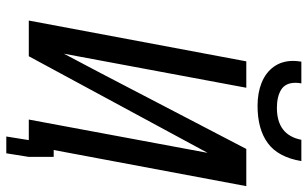

<svg xmlns="http://www.w3.org/2000/svg" viewBox="-212 -736 1024 640"><g transform="rotate(90 300.0 -416.0)"><path d="M183 -881.5Q183 -892.5 185.5 -908.5H258Q256 -899 256 -889Q256 -855.5 279 -841.2Q302 -827 339.5 -827Q430 -827 446 -908.5H517Q504 -831.5 457.5 -797Q411 -762.5 332.5 -762.5Q289.5 -762.5 255.5 -776.2Q221.5 -790 202.2 -817Q183 -844 183 -881.5ZM184.5 -725H272.5L159 -117L225.5 -243L476.5 -725H600.5L480 -83H503V0L491 75H435L447 0H378.5L489.5 -596L167.5 0H48.5Z"/></g></svg>

Font: JuliaMono
Style: Italic
Weight: 400
Italic angle: -9°
Monospace: yes
Designer: cormullion
Foundry: corm
Version: Version 0.057; ttfautohint (v1.8.4)